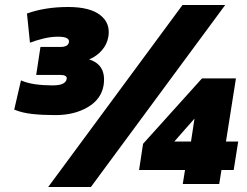

<svg xmlns="http://www.w3.org/2000/svg" viewBox="-20 -737 988 769"><path d="M37 0ZM37 -276ZM202 -276Q150 -276 109 -280.5Q68 -285 37 -298L64 -415Q89 -404 121.5 -399.5Q154 -395 190 -395Q220 -395 233 -402.5Q246 -410 247 -421Q250 -437 220 -437H125L142 -549H222Q253 -549 256 -568Q258 -578 248 -584Q238 -590 212 -590Q183 -590 151.5 -582Q120 -574 100 -566L88 -683Q161 -709 253 -709Q340 -709 381.5 -676.5Q423 -644 414 -590Q409 -560 388.5 -536Q368 -512 337 -499Q407 -477 395 -396Q386 -340 332 -308Q278 -276 202 -276ZM344 12H173L711 -717H882ZM712 0 721 -56H537L553 -161L789 -423H925L885 -170H934L916 -56H867L858 0ZM745 -170 759 -262 678 -170Z"/></svg>

Font: Winston Black
Style: Italic
Weight: 900
Italic angle: -9°
Designer: Original fonts by Vernon Adams / Changes by Cristiano Sobral
Foundry: VOriginal fonts by Vernon Adams / Changes by Cristiano Sobral
Version: Version 2.503;July 17, 2020;FontCreator 13.0.0.2655 64-bit